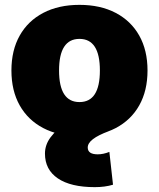

<svg xmlns="http://www.w3.org/2000/svg" viewBox="-20 -550 654 790"><path d="M370 220Q271 220 218 184Q165 148 165 82Q165 46 188 15Q211 -16 261 -53L427 -10Q384 6 362.5 22.5Q341 39 341 57Q341 85 382 85Q405 85 430 75L445 210Q412 220 370 220ZM307 10Q221 10 158 -23Q95 -56 61 -116.5Q27 -177 27 -260Q27 -343 61 -403.5Q95 -464 158 -497Q221 -530 307 -530Q393 -530 456 -497Q519 -464 553 -403.5Q587 -343 587 -260Q587 -177 553 -116.5Q519 -56 456 -23Q393 10 307 10ZM307 -130Q349 -130 370 -162.5Q391 -195 391 -260Q391 -325 370 -357.5Q349 -390 307 -390Q265 -390 244 -357.5Q223 -325 223 -260Q223 -195 244 -162.5Q265 -130 307 -130Z"/></svg>

Font: M PLUS 2 Black
Style: Regular
Weight: 900
Designer: Coji Morishita
Foundry: UNDERFOREST DESIGN
Version: Version 1.001